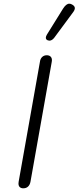

<svg xmlns="http://www.w3.org/2000/svg" viewBox="-20 -1009 425 1039"><path d="M80 -16Q80 -22 81 -26L196 -674Q198 -691 208 -700.5Q218 -710 233 -710Q246 -710 253.5 -703Q261 -696 261 -683Q261 -677 260 -674L145 -26Q142 -9 132 0.5Q122 10 106 10Q94 10 87 3.5Q80 -3 80 -16ZM228 -805Q228 -812 234 -822L321 -962Q338 -989 355 -989Q363 -989 371 -984Q385 -976 385 -965Q385 -955 375 -942L273 -804Q261 -789 247 -789Q244 -789 238 -791Q228 -795 228 -805Z"/></svg>

Font: Kodchasan Light
Style: Italic
Weight: 300
Italic angle: -10°
Version: Version 1.000; ttfautohint (v1.6)